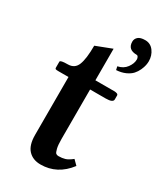

<svg xmlns="http://www.w3.org/2000/svg" viewBox="-180 -768 722 849"><g transform="rotate(30 181.0 -344.0)"><path d="M301.8 -698.2Q329.1 -698.2 345.5 -676Q361.8 -653.8 361.8 -625Q361.8 -615.7 359.6 -604.5Q357.4 -593.3 350.6 -578.1Q343.8 -563 332.8 -550.8Q321.8 -538.6 301.8 -529.5Q281.7 -520.5 255.9 -519L252 -536.1Q280.8 -542 296.4 -563.2Q312 -584.5 312 -605Q312 -612.3 308.8 -617.7Q305.7 -623 300.8 -623Q254.9 -623 254.9 -664.1Q254.9 -678.2 265.9 -688.2Q276.9 -698.2 301.8 -698.2ZM199.2 -387.2V-134.8Q199.2 -104 203.4 -86.9Q207.5 -69.8 212.4 -65.9Q217.3 -62 225.1 -62Q243.7 -62 258.3 -66.4Q272.9 -70.8 293 -86.9L315.9 -64Q259.8 9.8 174.8 9.8Q135.3 9.8 112.1 -14.9Q88.9 -39.6 88.9 -91.8V-387.2H38.1Q26.4 -387.2 23.2 -388.7Q20 -390.1 20 -395V-425.8Q20 -434.1 58.1 -434.1Q93.3 -434.1 105.7 -465.8Q118.2 -497.6 118.2 -564L199.2 -595.2V-434.1H293.9Q315.9 -434.1 315.9 -423.8V-403.8Q315.9 -387.2 278.8 -387.2Z"/></g></svg>

Font: Linux Libertine G
Style: Semibold
Weight: 600
Designer: Philipp H. Poll
Foundry: Philipp H. Poll
Version: Version 5.1.1